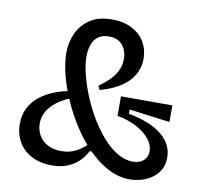

<svg xmlns="http://www.w3.org/2000/svg" viewBox="-77 -758 910 854"><g transform="rotate(10 378.0 -330.5)"><path d="M562 13Q511 13 463.5 -12Q416 -37 374 -79.5Q332 -122 298 -175Q264 -228 239 -284.5Q214 -341 200.5 -395Q187 -449 187 -492Q187 -541 206 -582Q225 -623 263.5 -648.5Q302 -674 362 -674Q415 -674 453 -654Q491 -634 510.5 -600.5Q530 -567 530 -525Q530 -491 514 -458.5Q498 -426 461 -399.5Q424 -373 361 -355L353 -373Q402 -408 423 -440Q444 -472 444 -509Q444 -547 423 -572Q402 -597 362 -597Q332 -597 313.5 -583.5Q295 -570 286.5 -546Q278 -522 278 -492Q278 -457 289 -412.5Q300 -368 319.5 -320Q339 -272 365.5 -227Q392 -182 424 -145.5Q456 -109 491 -88Q526 -67 561 -67Q593 -67 610.5 -83.5Q628 -100 628 -125Q628 -153 608 -178.5Q588 -204 550.5 -225Q513 -246 460 -256V-344H692V-269L508 -293V-274Q610 -254 660 -212Q710 -170 710 -111Q710 -78 696 -54.5Q682 -31 660 -16Q638 -1 612.5 6Q587 13 562 13ZM210 12Q158 12 119 -8Q80 -28 59 -64Q38 -100 38 -146Q38 -186 54 -217.5Q70 -249 98.5 -271.5Q127 -294 165 -309Q203 -324 247 -330L252 -301Q191 -278 158 -242.5Q125 -207 125 -163Q125 -136 137.5 -112Q150 -88 176 -73Q202 -58 240 -58Q279 -58 308 -74Q337 -90 363 -116L392 -80H366Q351 -52 329.5 -31.5Q308 -11 278.5 0.5Q249 12 210 12Z"/></g></svg>

Font: Bricolage Grotesque
Style: Regular
Weight: 400
Designer: Mathieu Triay
Foundry: Atelier Triay
Version: Version 1.001;gftools[0.9.33.dev8+g029e19f]